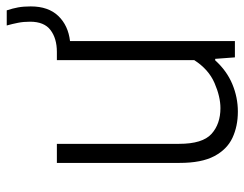

<svg xmlns="http://www.w3.org/2000/svg" viewBox="-100 -634 743 584"><g transform="rotate(-90 272.0 -342.5)"><path d="M224 9Q179.5 9 144.2 -7.5Q109 -24 88.5 -62.8Q68 -101.5 68 -168V-541.5H126V-169.5Q126 -98.5 156.2 -71.2Q186.5 -44 234.5 -44Q269.5 -44 311 -62Q352.5 -80 380.5 -123.5V-541.5H405.5Q446.5 -541.5 472 -560.8Q497.5 -580 497.5 -623Q497.5 -643 494.2 -659.5Q491 -676 486 -694H532Q538 -676 541 -659.5Q544 -643 544 -621Q544 -567.5 515 -537.2Q486 -507 438.5 -501.5V0H389L384.5 -60H380Q348.5 -25 308 -8Q267.5 9 224 9Z"/></g></svg>

Font: Encode Sans SmCnd Lt
Style: Regular
Weight: 300
Width: 4
Designer: Multiple Designers
Foundry: Impallari Type
Version: Version 3.002; ttfautohint (v1.8.3) -l 8 -r 50 -G 200 -x 14 